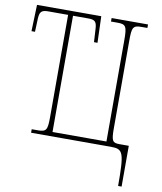

<svg xmlns="http://www.w3.org/2000/svg" viewBox="-98 -792 909 1080"><g transform="rotate(10 356.5 -252.0)"><path d="M651 210H671V-23H619C578 -23 571 -31 571 -107V-605C571 -683 576 -694 628 -694H659V-714H451V-694H488C536 -694 543 -683 543 -605V-25H235V-689H321C362 -689 371 -679 373 -633L377 -563H397L392 -714H25L20 -563H40L43 -640C45 -676 54 -689 92 -689H207V-108C207 -31 201 -20 151 -20H117V0H573C643 0 651 17 651 210Z"/></g></svg>

Font: Noto Serif SemiCondensed Thin
Style: Regular
Weight: 100
Width: 4
Designer: Monotype Design Team
Foundry: Monotype Imaging Inc.
Version: Version 2.015